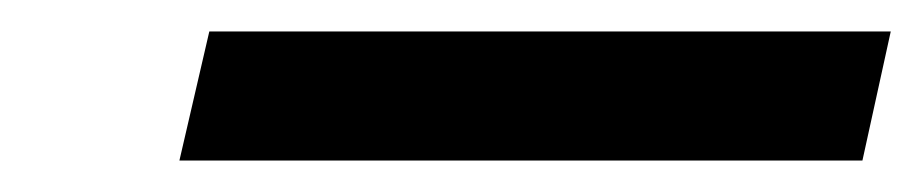

<svg xmlns="http://www.w3.org/2000/svg" viewBox="-20 -862 586 122"><path d="M94 -760 113 -842H546L528 -760Z"/></svg>

Font: Noto Sans Condensed SemiBold
Style: Italic
Weight: 600
Width: 3
Italic angle: -12°
Designer: Monotype Design Team
Foundry: Monotype Imaging Inc.
Version: Version 2.013; ttfautohint (v1.8.4.7-5d5b)